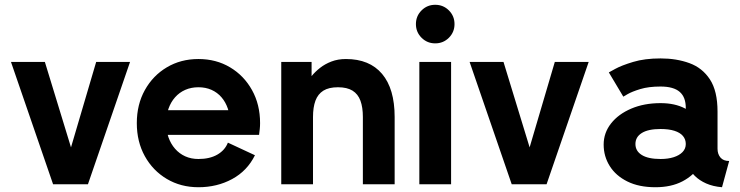

<svg xmlns="http://www.w3.org/2000/svg" viewBox="-20 -765 3073 797"><path d="M274.7 -153.3 166.3 -507.8H25.6L200.4 0H345L519.8 -507.8H379.2Z M596.7 -307.6V-205.1H923.8L1014.6 -307.6ZM926 -172.9Q913.8 -141.4 882.2 -123.2Q850.6 -105 803.7 -105Q773.4 -105 748.9 -116.1Q724.4 -127.2 706.7 -147.5Q689 -167.7 679.4 -194.8Q669.9 -221.9 669.9 -253.9Q669.9 -286.6 679.4 -313.8Q689 -341.1 706.7 -361.1Q724.4 -381.1 749 -392Q773.7 -402.8 803.7 -402.8Q833.7 -402.8 858 -392Q882.3 -381.1 899.5 -361.1Q916.7 -341.1 925.9 -313.8Q935.1 -286.6 935.1 -253.9Q935.1 -240.7 931.2 -228.5Q927.2 -216.3 923.8 -205.1H1055.4Q1057.1 -217 1058.3 -229.2Q1059.6 -241.5 1059.6 -253.9Q1059.6 -331.1 1026.1 -391.1Q992.7 -451.2 934.9 -485.6Q877.2 -520 803.7 -520Q730.5 -520 672.6 -485.6Q614.7 -451.2 581.3 -391.1Q547.9 -331.1 547.9 -253.9Q547.9 -176.8 581.2 -116.7Q614.5 -56.6 672.5 -22.2Q730.5 12.2 803.7 12.2Q880.9 12.2 943.6 -21.7Q1006.3 -55.7 1038.3 -120.6Z M1486.3 0H1618.2V-279.3Q1618.2 -396.5 1566 -458.3Q1513.9 -520 1416 -520Q1382.6 -520 1355.7 -509.6Q1328.9 -499.3 1308.6 -483.3Q1288.3 -467.3 1273.4 -449.2V-507.8H1147.5V0H1279.3V-279.3Q1279.3 -319.6 1289.4 -347Q1299.6 -374.5 1322.3 -388.7Q1345 -402.8 1382.8 -402.8Q1420.7 -402.8 1443.4 -388.7Q1466.1 -374.5 1476.2 -347Q1486.3 -319.6 1486.3 -279.3Z M1720.7 0H1852.5V-507.8H1720.7ZM1706.5 -665Q1706.5 -631.6 1729.9 -608.3Q1753.2 -585 1786.6 -585Q1820.1 -585 1843.4 -608.3Q1866.7 -631.6 1866.7 -665Q1866.7 -698.5 1843.4 -721.8Q1820.1 -745.1 1786.6 -745.1Q1753.2 -745.1 1729.9 -721.8Q1706.5 -698.5 1706.5 -665Z M2178.5 -153.3 2070.1 -507.8H1929.4L2104.2 0H2248.8L2423.6 -507.8H2283Z M2700.7 12.2Q2766.1 12.2 2813 -12.3Q2859.9 -36.9 2885 -77.6Q2910.2 -118.4 2910.2 -167.2Q2910.2 -216.1 2887.9 -254.4Q2865.7 -292.7 2823.6 -314.8Q2781.5 -336.9 2722.2 -336.9Q2653.8 -336.9 2600.5 -314.2Q2547.1 -291.5 2516.5 -252.6Q2485.8 -213.6 2485.8 -164.8Q2485.8 -116 2511 -75.8Q2536.1 -35.6 2584.2 -11.7Q2632.3 12.2 2700.7 12.2ZM2826.7 -167.2Q2826.7 -147.7 2813.2 -133.8Q2799.8 -119.9 2776.2 -112.4Q2752.7 -105 2722.2 -105Q2670.9 -105 2644.3 -121.5Q2617.7 -137.9 2617.7 -167.2Q2617.7 -196.5 2644.3 -213Q2670.9 -229.5 2722.2 -229.5Q2756.3 -229.5 2779.7 -222Q2803 -214.6 2814.8 -200.7Q2826.7 -186.8 2826.7 -167.2ZM2958.5 -147.5V-301.8Q2958.5 -387.2 2927 -435.3Q2895.5 -483.4 2841.9 -502.9Q2788.3 -522.5 2722.2 -522.5Q2656.2 -522.5 2608 -507.9Q2559.8 -493.4 2533.6 -478.9Q2507.3 -464.4 2507.3 -464.4L2567.4 -363.8Q2567.4 -363.8 2585.4 -374.3Q2603.5 -384.8 2637.9 -395.3Q2672.4 -405.8 2721.9 -405.8Q2749.5 -405.8 2769.3 -400.1Q2789.1 -394.5 2801.8 -383.3Q2814.5 -372.1 2820.6 -355.6Q2826.7 -339.1 2826.7 -316.9V-224.1L2838.9 -214.1V-127.4L2826.7 -115.7Q2826.7 -95.7 2836.2 -74.5Q2845.7 -53.2 2864.4 -34.7Q2883.1 -16.1 2911.3 -3.5Q2939.5 9 2977.1 12.2L3006.8 -96.7Q2982.7 -96.7 2970.6 -111.1Q2958.5 -125.5 2958.5 -147.5Z"/></svg>

Font: Giphurs
Style: Regular
Weight: 400
Version: Version 2.010